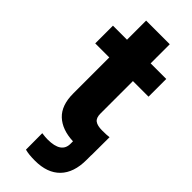

<svg xmlns="http://www.w3.org/2000/svg" viewBox="-280 -696 939 939"><g transform="rotate(45 189.5 -226.5)"><path d="M265.6 -528.3H373.5V-405.8H265.6V-180.7Q265.6 -151.4 281.2 -139.9Q296.9 -128.4 329.6 -128.4Q364.7 -128.4 378.9 -130.9L378.4 -5.4H377.9V27.3Q377.9 115.2 332.5 161.9Q287.1 208.5 202.1 208.5Q158.2 208.5 132.8 201.2L132.3 87.9Q156.2 91.3 172.4 91.3Q266.6 91.3 266.6 27.3V9.8Q189 6.8 145.5 -33.9Q102.1 -74.7 102.1 -155.8V-405.8H4.9V-528.3H102.1V-660.6H265.6Z"/></g></svg>

Font: Bert Sans Black
Style: Regular
Weight: 900
Designer: Christian Robertson, Adam Twardoch, & Cristiano Sobral
Foundry: Google
Version: Version 12.135;January 10, 2020;FontCreator 12.0.0.2547 64-b